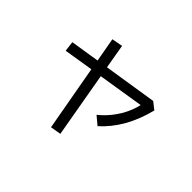

<svg xmlns="http://www.w3.org/2000/svg" viewBox="-133 -938 1265 1265"><g transform="rotate(45 499.5 -305.0)"><path d="M387.2 -660.2 416.5 -490.2 788.6 -548.8 838.4 -509.8Q784.7 -295.4 647 -171.9L589.4 -220.2Q659.7 -277.3 705.6 -357.4Q736.8 -414.1 749.5 -471.2L429.2 -419.9L509.3 37.1L435.1 49.8L353 -408.2L147 -375L138.2 -445.8L341.3 -478L311 -646Z"/></g></svg>

Font: UDEV Gothic 35
Style: Regular
Weight: 400
Version: v2.1.0; ttfautohint (v1.8.4.7-5d5b-dirty) -l 6 -r 45 -G 200 